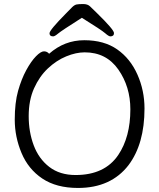

<svg xmlns="http://www.w3.org/2000/svg" viewBox="-20 -912 785 950"><path d="M354 -46Q498 -46 565 -145Q625 -234 625 -371Q625 -483 565.5 -568Q506 -653 399 -653Q356 -653 307.5 -633Q259 -613 217 -573.5Q175 -534 148.5 -475Q122 -416 122 -337.5Q122 -259 147 -192.5Q172 -126 224 -86Q276 -46 354 -46ZM223 -646Q299 -713 397 -713Q495 -713 560 -667.5Q625 -622 660 -543Q695 -464 695 -375Q695 -200 616 -95Q529 18 366 18Q259 18 189.5 -28.5Q120 -75 86.5 -155Q53 -235 53 -319.5Q53 -404 69.5 -462.5Q86 -521 110 -565Q134 -609 158 -633.5Q182 -658 197.5 -658Q213 -658 223 -646ZM385 -824Q284 -760 267.5 -746Q251 -732 243 -732Q225 -732 225 -747.5Q225 -763 306 -845Q326 -866 337.5 -877Q349 -888 359.5 -890Q370 -892 392 -892Q414 -892 426 -880Q438 -868 458 -849Q544 -765 544 -748.5Q544 -732 526 -732Q518 -732 500.5 -747.5Q483 -763 385 -824Z"/></svg>

Font: LXGW WenKai
Style: Regular
Weight: 400
Designer: LXGW / Fontworks Inc.
Foundry: LXGW / Fontworks Inc.
Version: Version 1.520; June 14, 2025